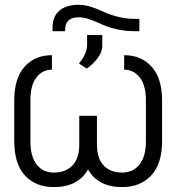

<svg xmlns="http://www.w3.org/2000/svg" viewBox="-20 -759 723 789"><path d="M531.7 -681.6H552.7V-630.9H530.8Q492.2 -630.9 456.3 -639.6Q420.4 -648.4 397.9 -659.2Q375.5 -669.9 349.9 -679Q324.2 -688 304.2 -688Q247.6 -688 247.6 -636.7V-630.9H195.8V-644Q195.8 -691.4 224.1 -715.3Q252.4 -739.3 303.2 -739.3Q328.1 -739.3 356.2 -730.2Q384.3 -721.2 406.2 -710.4Q428.2 -699.7 462.2 -690.7Q496.1 -681.6 531.7 -681.6ZM335.9 -477.1 304.7 -498Q337.9 -539.1 337.9 -573.2V-615.2H400.4V-570.3Q400.4 -545.9 381.1 -520Q361.8 -494.1 335.9 -477.1ZM490.2 -472.7V-532.2Q561 -532.2 603.5 -484.4Q646 -436.5 646 -347.2V-178.7Q646 -86.4 601.6 -38.3Q557.1 9.8 481.9 9.8Q382.3 9.8 341.8 -63Q301.3 9.8 201.2 9.8Q126 9.8 82.3 -38.1Q38.6 -85.9 38.6 -178.7V-347.2Q38.6 -436.5 80.6 -484.4Q122.6 -532.2 193.4 -532.2V-472.7Q153.8 -472.7 129.4 -440.4Q105 -408.2 105 -347.2V-178.7Q105 -114.7 131.1 -82.3Q157.2 -49.8 201.2 -49.8Q249.5 -49.8 277.6 -78.9Q305.7 -107.9 305.7 -165V-283.2H378.4V-165Q378.4 -107.9 406 -78.9Q433.6 -49.8 481.9 -49.8Q525.9 -49.8 552.7 -82.3Q579.6 -114.7 579.6 -178.7V-347.2Q579.6 -407.7 554.7 -440.2Q529.8 -472.7 490.2 -472.7Z"/></svg>

Font: Interop Light
Style: Regular
Weight: 300
Designer: Rasmus Andersson, Google, Jang Haemin
Foundry: jhaemin
Version: Version 1.007